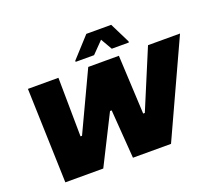

<svg xmlns="http://www.w3.org/2000/svg" viewBox="-144 -1109 1492 1313"><g transform="rotate(-20 602.0 -452.5)"><path d="M119 0 97 -688H319L324 -260H335L536 -688H759L780 -260H792L971 -688H1204L888 0H611L585 -354H573L395 0ZM467 -750V-758L601 -905H782L855 -758L854 -750H730L682 -833L601 -750Z"/></g></svg>

Font: Saira Expanded ExtraBold
Style: Italic
Weight: 800
Width: 7
Italic angle: -12°
Designer: Hector Gatti with collaboration of the Omnibus-Type team
Foundry: Omnibus-Type
Version: Version 1.101